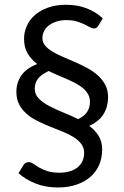

<svg xmlns="http://www.w3.org/2000/svg" viewBox="-20 -744 535 826"><path d="M129.5 -363Q129.5 -337.5 147 -319.8Q164.5 -302 191.8 -287.8Q219 -273.5 252 -260.2Q285 -247 316 -231.5Q343.5 -244.5 355.2 -263.2Q367 -282 367 -305.5Q367 -323.5 359.5 -337.5Q352 -351.5 339 -363Q326 -374.5 308.5 -384Q291 -393.5 271.2 -402.2Q251.5 -411 230.5 -419.8Q209.5 -428.5 189.5 -438.5Q157 -423.5 143.2 -405.2Q129.5 -387 129.5 -363ZM402.5 -632.5Q395.5 -621.5 384 -621.5Q376.5 -621.5 366.8 -627Q357 -632.5 343.2 -639.2Q329.5 -646 310.5 -651.8Q291.5 -657.5 265.5 -657.5Q241.5 -657.5 222.5 -651.2Q203.5 -645 190 -634.5Q176.5 -624 169.5 -610Q162.5 -596 162.5 -580.5Q162.5 -561.5 174.8 -547.2Q187 -533 206.8 -521.2Q226.5 -509.5 252 -498.8Q277.5 -488 303.8 -476.5Q330 -465 355.5 -451.2Q381 -437.5 400.8 -419.8Q420.5 -402 432.8 -379Q445 -356 445 -325.5Q445 -285 425.5 -253.2Q406 -221.5 364 -202.5Q389 -184 404.2 -159.5Q419.5 -135 419.5 -100.5Q419.5 -65.5 407 -35.8Q394.5 -6 370.2 15.8Q346 37.5 310.2 50Q274.5 62.5 228.5 62.5Q175.5 62.5 132.5 45.2Q89.5 28 59.5 1L80.5 -33Q84.5 -39.5 90 -43Q95.5 -46.5 104 -46.5Q113 -46.5 123 -39.5Q133 -32.5 147.8 -23.8Q162.5 -15 183.5 -8Q204.5 -1 236 -1Q261.5 -1 281.2 -7.2Q301 -13.5 314.5 -24.8Q328 -36 335 -51.5Q342 -67 342 -86Q342 -108.5 329.5 -125Q317 -141.5 296.5 -154.2Q276 -167 249.8 -177.5Q223.5 -188 196.2 -199Q169 -210 142.8 -222.8Q116.5 -235.5 96 -253Q75.5 -270.5 63 -293.8Q50.5 -317 50.5 -349Q50.5 -388.5 72 -419.5Q93.5 -450.5 140 -468.5Q115 -487.5 99.2 -513.5Q83.5 -539.5 83.5 -577Q83.5 -606 95.5 -632.8Q107.5 -659.5 130.5 -679.5Q153.5 -699.5 187.2 -711.5Q221 -723.5 264 -723.5Q313.5 -723.5 353.2 -708Q393 -692.5 422 -665Z"/></svg>

Font: Lato 2
Style: Regular
Weight: 400
Designer: Lukasz Dziedzic with Adam Twardoch and Botio Nikoltchev
Foundry: tyPoland Lukasz Dziedzic
Version: Version 2.015; 2015-08-06; http://www.latofonts.com/